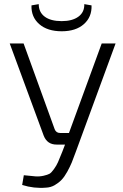

<svg xmlns="http://www.w3.org/2000/svg" viewBox="-20 -900 593 927"><path d="M387 -880 422 -874Q424 -818 385 -783.5Q346 -749 278 -749Q209 -749 169.5 -783.5Q130 -818 132 -874L167 -880Q167 -841 196 -819.5Q225 -798 278 -798Q329 -798 358.5 -819.5Q388 -841 387 -880ZM538 -690 346 -167Q335 -136 326.5 -115.5Q318 -95 304.5 -70.5Q291 -46 277 -31.5Q263 -17 244 -6Q225 5 202 6Q144 11 87 -7L95 -54Q131 -50 151 -48.5Q171 -47 190.5 -51.5Q210 -56 219 -61Q228 -66 240.5 -83.5Q253 -101 260 -117Q267 -133 281 -168L294 -202H253Q208 -202 191 -245L27 -690H94L244 -276Q251 -258 270 -258H313L471 -690Z"/></svg>

Font: Exo 2.0 Light
Style: Regular
Weight: 300
Designer: Natanael Gama
Version: Version 1.001;PS 001.001;hotconv 1.0.70;makeotf.lib2.5.58329